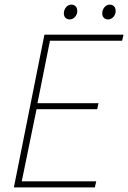

<svg xmlns="http://www.w3.org/2000/svg" viewBox="-20 -810 554 830"><path d="M40 0H390L396 -26H74L138 -338H400L406 -364H142L196 -634H508L514 -660H172ZM282 -726C298 -726 314 -742 314 -762C314 -780 304 -790 288 -790C272 -790 256 -774 256 -752C256 -736 266 -726 282 -726ZM448 -726C464 -726 480 -742 480 -762C480 -780 470 -790 454 -790C438 -790 422 -774 422 -752C422 -736 432 -726 448 -726Z"/></svg>

Font: Source Sans Pro ExtraLight
Style: Italic
Weight: 200
Italic angle: -11°
Designer: Paul D. Hunt
Foundry: Adobe Systems Incorporated
Version: Version 3.006;hotconv 1.0.111;makeotfexe 2.5.65597